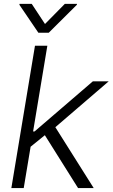

<svg xmlns="http://www.w3.org/2000/svg" viewBox="-20 -961 576 981"><path d="M229 -793.7 372.5 -936.4 373.6 -941.4H311.4L209.9 -838.4L142 -941.4H79.9L79.2 -936.4L176.1 -793.7ZM535.5 -545.5H454.5L156.6 -289.4H149.1L221.9 -727.3H158.7L38 0H101.2L136.4 -211.3L209.2 -270.2L378.9 0H458.8L262.8 -311.1Z"/></svg>

Font: TID UI Light
Style: Italic
Weight: 300
Italic angle: -9.39999°
Designer: The TID Project Authors
Foundry: Bakken & Bæck
Version: Version 1.001;hotconv 1.0.109;makeotfexe 2.5.65596